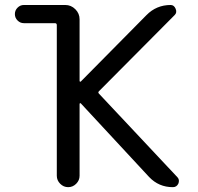

<svg xmlns="http://www.w3.org/2000/svg" viewBox="-20 -775 798 774"><path d="M76.2 -754.9H243.2Q266.6 -754.9 283.7 -737.8Q300.8 -720.7 300.8 -697.3V-449.2Q300.8 -446.3 302.7 -445.8Q304.7 -445.3 305.7 -446.3L570.3 -713.9Q610.4 -754.9 668 -754.9Q681.6 -754.9 688 -739.7Q694.3 -724.6 684.6 -714.8L378.9 -407.2Q374 -402.3 378.9 -397.5L694.3 -61.5Q701.2 -54.7 701.2 -45.9Q701.2 -41 699.2 -35.2Q692.4 -20.5 676.8 -20.5Q620.1 -20.5 581.1 -61.5L305.7 -358.4Q304.7 -359.4 302.7 -358.9Q300.8 -358.4 300.8 -355.5V-66.4Q300.8 -47.9 287.1 -34.2Q273.4 -20.5 254.9 -20.5Q236.3 -20.5 222.7 -34.2Q209 -47.9 209 -66.4V-673.8Q209 -681.6 201.2 -681.6H76.2Q61.5 -681.6 50.8 -692.4Q40 -703.1 40 -718.3Q40 -733.4 50.8 -744.1Q61.5 -754.9 76.2 -754.9Z"/></svg>

Font: Gen Jyuu Gothic P Regular
Style: Regular
Weight: 400
Designer: [Source Han Sans]
Ryoko NISHIZUKA  (kana & ideographs); Paul D. Hunt (Latin, Greek & Cyrillic); Wenlong ZHANG  (bopomofo
Version: Version 1.002.20150607